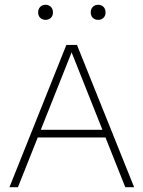

<svg xmlns="http://www.w3.org/2000/svg" viewBox="-20 -783 600 803"><path d="M19.5 0 257.5 -595H302L541 0H504L274.5 -576.5H284.5L55 0ZM126 -208 135.5 -240H424.5L433.5 -208ZM390.5 -700Q377 -700 368.2 -708.5Q359.5 -717 359.5 -731Q359.5 -745.5 368.2 -754.2Q377 -763 390.5 -763Q404 -763 412.8 -754.2Q421.5 -745.5 421.5 -731Q421.5 -717 412.8 -708.5Q404 -700 390.5 -700ZM170.5 -700Q157 -700 148.2 -708.5Q139.5 -717 139.5 -731Q139.5 -745.5 148.2 -754.2Q157 -763 170.5 -763Q184 -763 192.8 -754.2Q201.5 -745.5 201.5 -731Q201.5 -717 192.8 -708.5Q184 -700 170.5 -700Z"/></svg>

Font: Encode Sans SC Thin
Style: Regular
Weight: 250
Designer: Multiple Designers
Foundry: Impallari Type
Version: Version 3.002